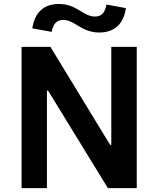

<svg xmlns="http://www.w3.org/2000/svg" viewBox="-20 -972 818 992"><path d="M537.5 0H686.5V-730H555V-223.5H549L240.5 -730H91.5V0H222.5V-503.5H228.5ZM147 -825.5 247 -807.5C255.5 -849 272.5 -869 306.5 -869C367.5 -869 399.5 -804 493 -804C572.5 -804 619.5 -850 630.5 -930L530.5 -948.5C522 -906 505 -886.5 471 -886.5C409.5 -886.5 377.5 -951.5 284 -951.5C205 -951.5 158.5 -905.5 147 -825.5Z"/></svg>

Font: Monaspace Neon Wide
Style: Bold
Weight: 700
Width: 7
Designer: Riley Cran & the Lettermatic Team
Foundry: Lettermatic
Version: Version 1.000 (Monaspace Neon)